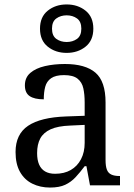

<svg xmlns="http://www.w3.org/2000/svg" viewBox="-20 -834 603 864"><path d="M205 10Q161 10 125.5 -7.5Q90 -25 70 -60.5Q50 -96 50 -150Q50 -230 106.5 -268Q163 -306 278 -310L361 -313V-373Q361 -409 355 -436.5Q349 -464 329 -480Q309 -496 268 -496Q230 -496 210 -482Q190 -468 183.5 -443.5Q177 -419 177 -387Q135 -387 113.5 -401.5Q92 -416 92 -450Q92 -485 116.5 -506Q141 -527 182 -536.5Q223 -546 272 -546Q364 -546 409.5 -507Q455 -468 455 -373V-114Q455 -86 461 -70.5Q467 -55 481 -48.5Q495 -42 517 -42H520V0H385L369 -86H361Q340 -58 320 -36.5Q300 -15 273.5 -2.5Q247 10 205 10ZM228 -52Q269 -52 298.5 -69Q328 -86 344.5 -117.5Q361 -149 361 -191V-272L297 -269Q240 -267 207.5 -252Q175 -237 161 -210.5Q147 -184 147 -145Q147 -114 156 -93.5Q165 -73 183 -62.5Q201 -52 228 -52ZM280 -596Q230 -596 195 -624Q160 -652 160 -705Q160 -758 195 -786Q230 -814 280 -814Q330 -814 365 -786Q400 -758 400 -705Q400 -652 365 -624Q330 -596 280 -596ZM280 -645Q307 -645 326.5 -659Q346 -673 346 -705Q346 -737 326.5 -751Q307 -765 280 -765Q253 -765 233.5 -751Q214 -737 214 -705Q214 -673 233.5 -659Q253 -645 280 -645Z"/></svg>

Font: Noto Serif Sinhala
Style: Regular
Weight: 400
Designer: Jelle Bosma - Monotype Design Team
Foundry: Monotype Imaging Inc.
Version: Version 2.006